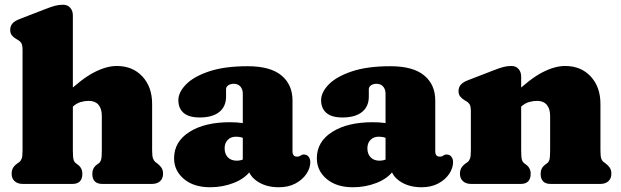

<svg xmlns="http://www.w3.org/2000/svg" viewBox="-20 -775 2615 809"><path d="M269 -310 231 -354 254 -376Q324.5 -443.5 376.5 -470.2Q428.5 -497 472 -497Q539 -497 580 -452.8Q621 -408.5 621 -337V-142Q621 -116.5 624.8 -107Q628.5 -97.5 635 -92L642 -87Q654 -78 660.5 -68Q667 -58 667 -43Q667 -23 654.5 -11.5Q642 0 620 0H411Q369 0 369 -43Q369 -67 388 -81L396 -87Q403.5 -92.5 406.2 -103Q409 -113.5 409 -142V-286Q409 -317.5 394.8 -333.8Q380.5 -350 354 -350Q337.5 -350 320 -345Q302.5 -340 286 -325ZM287 -710V-142Q287 -113.5 289.8 -103Q292.5 -92.5 300 -87L308 -81Q327 -67 327 -43Q327 0 285 0H76Q54.5 0 41.8 -11.5Q29 -23 29 -43Q29 -58 35.5 -68.5Q42 -79 54 -87L61 -92Q68 -97.5 71.5 -107Q75 -116.5 75 -142V-563Q75 -585.5 69.5 -593.8Q64 -602 55 -607L48 -611Q37 -617.5 30 -626.2Q23 -635 23 -649Q23 -665 32.5 -676Q42 -687 63 -695L169 -736Q194.5 -746 211 -750.5Q227.5 -755 246 -755Q265 -755 276 -742.2Q287 -729.5 287 -710Z M1023 -82.5V-95.5L1003 -99V-380Q1003 -399 992.8 -410.5Q982.5 -422 965 -422Q952 -422 942.2 -415.8Q932.5 -409.5 932.5 -399V-368Q932.5 -326 903.8 -303Q875 -280 821.5 -280Q776 -280 753.8 -299.2Q731.5 -318.5 731.5 -353Q731.5 -386 763.5 -419Q795.5 -452 860.5 -474Q925.5 -496 1023.5 -496Q1119 -496 1165.8 -457.2Q1212.5 -418.5 1212.5 -351.5V-135Q1212.5 -127.5 1216.8 -121.2Q1221 -115 1231.5 -115Q1237.5 -115 1241 -116.5Q1244.5 -118 1247.5 -120Q1250 -121.5 1252.8 -122.8Q1255.5 -124 1259.5 -124Q1273 -124 1280.2 -114.8Q1287.5 -105.5 1287.5 -92Q1287.5 -67 1271.2 -42.5Q1255 -18 1225.2 -2Q1195.5 14 1154.5 14Q1098.5 14 1060.8 -13.2Q1023 -40.5 1023 -82.5ZM713.5 -108Q713.5 -178 778 -219Q842.5 -260 948.5 -260Q977.5 -260 1000.2 -256.8Q1023 -253.5 1037 -247L1016 -188.5Q1006 -194 996 -196.5Q986 -199 974 -199Q952.5 -199 939.5 -185.5Q926.5 -172 926.5 -150Q926.5 -126 940.2 -112Q954 -98 977 -98Q993 -98 1005.5 -103.8Q1018 -109.5 1024 -116L1037 -57Q1012.5 -23 965.5 -4.5Q918.5 14 865.5 14Q796 14 754.8 -21Q713.5 -56 713.5 -108Z M1624.5 -82.5V-95.5L1604.5 -99V-380Q1604.5 -399 1594.2 -410.5Q1584 -422 1566.5 -422Q1553.5 -422 1543.8 -415.8Q1534 -409.5 1534 -399V-368Q1534 -326 1505.2 -303Q1476.5 -280 1423 -280Q1377.5 -280 1355.2 -299.2Q1333 -318.5 1333 -353Q1333 -386 1365 -419Q1397 -452 1462 -474Q1527 -496 1625 -496Q1720.5 -496 1767.2 -457.2Q1814 -418.5 1814 -351.5V-135Q1814 -127.5 1818.2 -121.2Q1822.5 -115 1833 -115Q1839 -115 1842.5 -116.5Q1846 -118 1849 -120Q1851.5 -121.5 1854.2 -122.8Q1857 -124 1861 -124Q1874.5 -124 1881.8 -114.8Q1889 -105.5 1889 -92Q1889 -67 1872.8 -42.5Q1856.5 -18 1826.8 -2Q1797 14 1756 14Q1700 14 1662.2 -13.2Q1624.5 -40.5 1624.5 -82.5ZM1315 -108Q1315 -178 1379.5 -219Q1444 -260 1550 -260Q1579 -260 1601.8 -256.8Q1624.5 -253.5 1638.5 -247L1617.5 -188.5Q1607.5 -194 1597.5 -196.5Q1587.5 -199 1575.5 -199Q1554 -199 1541 -185.5Q1528 -172 1528 -150Q1528 -126 1541.8 -112Q1555.5 -98 1578.5 -98Q1594.5 -98 1607 -103.8Q1619.5 -109.5 1625.5 -116L1638.5 -57Q1614 -23 1567 -4.5Q1520 14 1467 14Q1397.5 14 1356.2 -21Q1315 -56 1315 -108Z M2176 -452V-142Q2176 -113.5 2178.8 -103Q2181.5 -92.5 2189 -87L2197 -81Q2216 -67 2216 -43Q2216 0 2174 0H1965Q1943.5 0 1930.8 -11.5Q1918 -23 1918 -43Q1918 -58 1924.5 -68.5Q1931 -79 1943 -87L1950 -92Q1957 -97.5 1960.5 -107Q1964 -116.5 1964 -142V-305Q1964 -327.5 1958.5 -335.8Q1953 -344 1944 -349L1937 -353Q1926 -360 1919 -368.5Q1912 -377 1912 -391Q1912 -407 1921.5 -418Q1931 -429 1952 -437L2058 -478Q2083.5 -488 2100 -492.5Q2116.5 -497 2135 -497Q2154 -497 2165 -484.2Q2176 -471.5 2176 -452ZM2158 -310 2120 -354 2143 -376Q2213.5 -443.5 2265.5 -470.2Q2317.5 -497 2361 -497Q2428 -497 2469 -452.8Q2510 -408.5 2510 -337V-142Q2510 -116.5 2513.5 -106.8Q2517 -97 2524 -92L2531 -87Q2543 -78 2549.5 -68Q2556 -58 2556 -43Q2556 -23 2543.5 -11.5Q2531 0 2509 0H2300Q2258 0 2258 -43Q2258 -67 2277 -81L2285 -87Q2292.5 -92.5 2295.2 -103Q2298 -113.5 2298 -142V-286Q2298 -317 2283.8 -333.5Q2269.5 -350 2243 -350Q2226.5 -350 2209 -345Q2191.5 -340 2175 -325Z"/></svg>

Font: Fraunces SuperSoft
Style: Regular
Weight: 900
Version: Version 1.000;[b76b70a41]